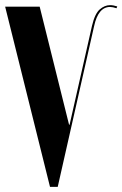

<svg xmlns="http://www.w3.org/2000/svg" viewBox="-30 -725 475 745"><path d="M238 -241H240L327 -625Q338 -672 357 -688.5Q376 -705 397 -705Q410 -705 425 -700L422 -693Q407 -698 397 -698Q351 -698 335 -623L194 0H164L-10 -699H124Z"/></svg>

Font: Moniqa Black Display
Style: Regular
Weight: 900
Designer: Rajesh Rajput
Foundry: Rajesh Rajput
Version: Version 1.000